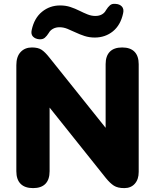

<svg xmlns="http://www.w3.org/2000/svg" viewBox="-20 -958 798 987"><path d="M150 9Q108 9 86 -13Q64 -35 64 -78V-623Q64 -667 86 -690.5Q108 -714 144 -714Q176 -714 194 -702Q212 -690 234 -662L551 -266H523V-628Q523 -670 544.5 -692Q566 -714 608 -714Q650 -714 671.5 -692Q693 -670 693 -628V-74Q693 -36 673 -13.5Q653 9 619 9Q585 9 565.5 -3.5Q546 -16 524 -43L207 -440H235V-78Q235 -35 213.5 -13Q192 9 150 9ZM182 -756Q161 -758 149.5 -770Q138 -782 143 -804Q156 -865 196 -897.5Q236 -930 289 -930Q318 -930 342 -922Q366 -914 388 -903Q410 -892 430 -884Q450 -876 470 -876Q490 -876 504 -884Q518 -892 525 -906Q535 -922 545.5 -931Q556 -940 574 -938Q595 -937 606.5 -924.5Q618 -912 613 -890Q600 -829 560.5 -797Q521 -765 467 -765Q439 -765 414.5 -773Q390 -781 368 -791.5Q346 -802 326 -810Q306 -818 286 -818Q267 -818 252.5 -810Q238 -802 231 -789Q221 -773 210.5 -764Q200 -755 182 -756Z"/></svg>

Font: Nunito ExtraLight Black
Style: Regular
Weight: 900
Version: Version 3.602